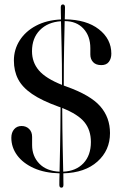

<svg xmlns="http://www.w3.org/2000/svg" viewBox="-20 -783 548 864"><path d="M265.5 49Q265.5 61.5 256.5 61.5Q247 61.5 247 49Q247 38.5 247.2 25.5Q247.5 12.5 248 -3Q181 -4.5 132.2 -26.5Q83.5 -48.5 57.2 -84.2Q31 -120 31 -163Q31 -186.5 43.5 -201.2Q56 -216 77 -216Q97.5 -216 111 -202.8Q124.5 -189.5 124.5 -167V-130Q124.5 -80 157 -46.5Q189.5 -13 248 -10.5Q249 -57 250.5 -127.5Q252 -198 252.5 -300Q248.5 -301.5 243.5 -303Q168.5 -330 124.5 -360Q80.5 -390 61.5 -426.8Q42.5 -463.5 42.5 -510.5Q42.5 -560 68.5 -601Q94.5 -642 142 -667.2Q189.5 -692.5 254.5 -695.5Q254 -712 253.8 -725.5Q253.5 -739 253.5 -750Q253.5 -763 263 -763Q272.5 -763 272.5 -750Q272.5 -740 272.2 -726.5Q272 -713 271.5 -696Q369 -695 425 -651.2Q481 -607.5 481 -541.5Q481 -519.5 470 -504.8Q459 -490 436 -490Q411.5 -490 399 -503.5Q386.5 -517 386.5 -538V-566.5Q386.5 -621 355.2 -654.5Q324 -688 271 -688Q270 -642.5 268.5 -571Q267 -499.5 267 -398Q272.5 -396 279 -393.5Q387 -355 431 -304.8Q475 -254.5 475 -184Q475 -106.5 418.5 -56Q362 -5.5 265 -3Q265 13.5 265.2 26.2Q265.5 39 265.5 49ZM124 -552.5Q124 -502.5 155 -466.2Q186 -430 259 -401Q259 -501.5 257.2 -571.5Q255.5 -641.5 254.5 -687.5Q195 -683.5 159.5 -647.5Q124 -611.5 124 -552.5ZM389 -144Q389 -197.5 360 -233.2Q331 -269 260 -297Q260.5 -196.5 262 -126Q263.5 -55.5 264.5 -10.5Q322 -13 355.5 -48.5Q389 -84 389 -144Z"/></svg>

Font: Fraunces144ptRegular
Style: Regular
Weight: 400
Version: Version 1.000;[0bf87f6ff]